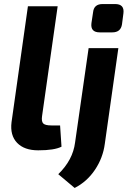

<svg xmlns="http://www.w3.org/2000/svg" viewBox="-20 -731 641 949"><path d="M487 -711H549Q596 -711 590 -665L583 -611Q577 -571 535 -571H473Q426 -571 432 -617L440 -670Q444 -711 487 -711ZM565 -493 498 -20Q489 49 449.5 108Q410 167 349 198L268 130Q340 60 351 -26L418 -493ZM265 -700 188 -158Q184 -131 193.5 -121Q203 -111 234 -111H277L284 -6Q249 12 169 12Q100 12 64.5 -25Q29 -62 37 -127L118 -700Z"/></svg>

Font: Ezarion
Style: Bold Italic
Weight: 700
Italic angle: -8°
Designer: Natanael Gama
Version: Version 1.001;PS 001.001;hotconv 1.0.70;makeotf.lib2.5.58329